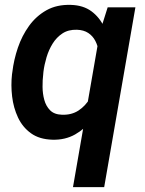

<svg xmlns="http://www.w3.org/2000/svg" viewBox="-20 -558 588 781"><path d="M276.9 203.1 386.7 -429.2 418 -528.3H530.8L403.8 203.1ZM28.8 -255.4 30.3 -265.6Q36.1 -314.9 52.7 -363.8Q69.3 -412.6 98.1 -452.6Q127 -492.7 169.2 -516.4Q211.4 -540 268.6 -538.1Q318.8 -536.6 351.8 -512.2Q384.8 -487.8 403.3 -448.7Q421.9 -409.7 428.5 -364.5Q435.1 -319.3 433.1 -277.3L430.2 -249Q422.4 -204.1 403.8 -158Q385.3 -111.8 355.7 -73Q326.2 -34.2 285.6 -11.2Q245.1 11.7 193.4 10.3Q140.1 8.8 106 -15.9Q71.8 -40.5 53.2 -80.1Q34.7 -119.6 29.3 -165.5Q23.9 -211.4 28.8 -255.4ZM156.7 -266.1 155.8 -255.9Q152.8 -232.4 153.1 -204.6Q153.3 -176.8 160.2 -151.6Q167 -126.5 183.8 -109.4Q200.7 -92.3 231.9 -91.3Q271 -89.8 299.6 -108.6Q328.1 -127.4 345.9 -158.4Q363.8 -189.5 371.1 -223.6L382.8 -300.8Q384.8 -324.7 381.3 -348.4Q377.9 -372.1 367.7 -391.8Q357.4 -411.6 339.1 -423.8Q320.8 -436 293 -437Q258.3 -438 234.1 -422.1Q210 -406.2 194.1 -380.6Q178.2 -355 169.2 -324.7Q160.2 -294.4 156.7 -266.1Z"/></svg>

Font: Roboto SemiBold
Style: Italic
Weight: 600
Designer: Christian Robertson
Foundry: Google
Version: Version 3.009; 2024